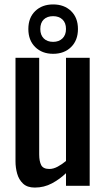

<svg xmlns="http://www.w3.org/2000/svg" viewBox="-20 -839 480 867"><path d="M137 8Q103 8 84 -10Q65 -28 57.5 -55Q50 -82 50 -110V-578H157V-142Q157 -111 166 -93.5Q175 -76 203 -76Q221 -76 240.5 -86.5Q260 -97 278 -112V-578H385V0H278V-57Q250 -30 214.5 -11Q179 8 137 8ZM220 -596Q170 -596 139 -626.5Q108 -657 108 -708Q108 -759 139 -789Q170 -819 220 -819Q270 -819 301 -789Q332 -759 332 -708Q332 -657 301 -626.5Q270 -596 220 -596ZM220 -650Q246 -650 262 -665.5Q278 -681 278 -708Q278 -736 262 -751Q246 -766 220 -766Q193 -766 177.5 -751Q162 -736 162 -708Q162 -681 177.5 -665.5Q193 -650 220 -650Z"/></svg>

Font: Oswald
Style: Regular
Weight: 400
Designer: Vernon Adams
Foundry: Vernon Adams
Version: Version 4.103; ttfautohint (v1.8.3)